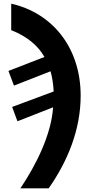

<svg xmlns="http://www.w3.org/2000/svg" viewBox="-20 -785 514 1045"><path d="M245 240C348 93 419 -79 419 -264C419 -528 263 -715 41 -765V-621C124 -588 185 -540 222 -475L26 -399L56 -319L255 -397C264 -368 271 -320 272 -287L46 -203L75 -125L269 -201C259 -52 177 112 91 240Z"/></svg>

Font: BC Sans
Style: Bold Italic
Weight: 700
Italic angle: -12°
Designer: Monotype Design Team
Province of B.C.
Foundry: Monotype Imaging Inc.
Version: Version 2.000;GOOG;noto-source:20170915:90ef993387c0